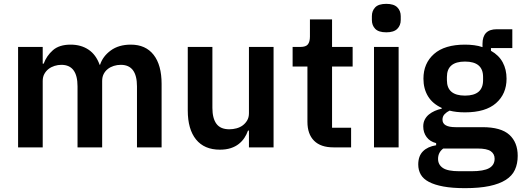

<svg xmlns="http://www.w3.org/2000/svg" viewBox="-20 -766 2711 998"><path d="M74 0V-522H202V-435H207Q222 -476 255 -505Q288 -534 347 -534Q401 -534 440 -508Q479 -482 498 -429H500Q514 -473 555.5 -503.5Q597 -534 660 -534Q737 -534 778.5 -481Q820 -428 820 -330V0H692V-317Q692 -429 608 -429Q589 -429 571.5 -423.5Q554 -418 540.5 -407.5Q527 -397 519 -381.5Q511 -366 511 -345V0H383V-317Q383 -429 299 -429Q281 -429 263.5 -423.5Q246 -418 232.5 -407.5Q219 -397 210.5 -381.5Q202 -366 202 -345V0Z M1274 -87H1269Q1262 -67 1250.5 -49.5Q1239 -32 1221.5 -18Q1204 -4 1179.5 4Q1155 12 1123 12Q1042 12 999 -41Q956 -94 956 -192V-522H1084V-205Q1084 -151 1105 -122.5Q1126 -94 1172 -94Q1191 -94 1209.5 -99Q1228 -104 1242 -114.5Q1256 -125 1265 -140.5Q1274 -156 1274 -177V-522H1402V0H1274Z M1713 0Q1647 0 1612.5 -34.5Q1578 -69 1578 -133V-420H1501V-522H1541Q1570 -522 1580.5 -535.5Q1591 -549 1591 -576V-665H1706V-522H1813V-420H1706V-102H1805V0Z M1988 -598Q1948 -598 1930.5 -616Q1913 -634 1913 -662V-682Q1913 -710 1930.5 -728Q1948 -746 1988 -746Q2027 -746 2045 -728Q2063 -710 2063 -682V-662Q2063 -634 2045 -616Q2027 -598 1988 -598ZM1924 -522H2052V0H1924Z M2671 44Q2671 85 2656.5 116.5Q2642 148 2609 169Q2576 190 2524 201Q2472 212 2397 212Q2331 212 2285 203.5Q2239 195 2209.5 179.5Q2180 164 2167 141Q2154 118 2154 89Q2154 45 2178.5 20.5Q2203 -4 2247 -11V-22Q2215 -30 2197.5 -53.5Q2180 -77 2180 -109Q2180 -129 2188 -144.5Q2196 -160 2209.5 -171Q2223 -182 2240 -189.5Q2257 -197 2276 -201V-205Q2228 -227 2204.5 -266Q2181 -305 2181 -357Q2181 -437 2236 -485.5Q2291 -534 2397 -534Q2421 -534 2444.5 -531Q2468 -528 2488 -521V-538Q2488 -614 2562 -614H2643V-516H2532V-502Q2573 -479 2593 -442Q2613 -405 2613 -357Q2613 -278 2558.5 -230Q2504 -182 2397 -182Q2351 -182 2317 -191Q2302 -184 2291 -172.5Q2280 -161 2280 -144Q2280 -105 2348 -105H2488Q2584 -105 2627.5 -65.5Q2671 -26 2671 44ZM2551 59Q2551 34 2531 20Q2511 6 2462 6H2284Q2257 26 2257 60Q2257 90 2282 107Q2307 124 2367 124H2431Q2494 124 2522.5 108Q2551 92 2551 59ZM2397 -269Q2491 -269 2491 -349V-366Q2491 -446 2397 -446Q2303 -446 2303 -366V-349Q2303 -269 2397 -269Z"/></svg>

Font: IBM Plex Arabic SemiBold
Style: Regular
Weight: 600
Designer: Mike Abbink, Paul van der Laan, Pieter van Rosmalen, Wael Morcos, Khajak Apelian
Foundry: Bold Monday
Version: Version 1.0